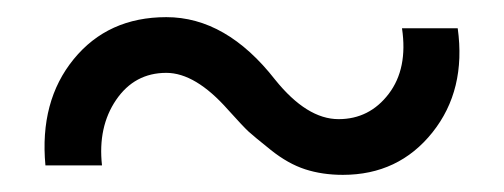

<svg xmlns="http://www.w3.org/2000/svg" viewBox="-20 -375 588 224"><path d="M380 -171Q356 -171 336 -177.5Q316 -184 296 -200Q276 -216 270 -221.5Q264 -227 246 -247Q208 -290 174 -290Q137 -290 115.5 -258.5Q94 -227 99 -182H33Q26 -257 66 -306Q106 -355 174 -355Q244 -355 301 -282Q338 -236 375 -236Q411 -236 433.5 -265.5Q456 -295 449 -342H514Q524 -270 484.5 -220.5Q445 -171 380 -171Z"/></svg>

Font: Oakes Grotesk
Style: Bold Italic
Weight: 600
Italic angle: -8°
Designer: Samuel Oakes
Foundry: Samuel Oakes
Version: Version 1.000;PS 001.000;hotconv 1.0.88;makeotf.lib2.5.64775